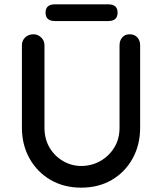

<svg xmlns="http://www.w3.org/2000/svg" viewBox="-20 -859 748 885"><path d="M578 -701Q600 -701 613 -686.5Q626 -672 626 -650V-271Q626 -191 591 -128Q556 -65 495 -29.5Q434 6 354 6Q275 6 213.5 -29.5Q152 -65 116.5 -128Q81 -191 81 -271V-650Q81 -672 96 -686.5Q111 -701 135 -701Q154 -701 169.5 -686.5Q185 -672 185 -650V-271Q185 -218 208.5 -178.5Q232 -139 271 -116.5Q310 -94 354 -94Q402 -94 442 -116.5Q482 -139 506.5 -178.5Q531 -218 531 -271V-650Q531 -672 543.5 -686.5Q556 -701 578 -701ZM233 -762Q190 -762 190 -801Q190 -839 233 -839H479Q522 -839 522 -801Q522 -762 479 -762Z"/></svg>

Font: Quicksand SemiBold
Style: Regular
Weight: 600
Designer: Andrew Paglinawan
Foundry: Andrew Paglinawan
Version: Version 3.004